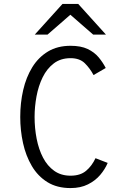

<svg xmlns="http://www.w3.org/2000/svg" viewBox="-20 -945 656 977"><path d="M339 12Q270 12 221.2 -18.2Q172.5 -48.5 142 -100.2Q111.5 -152 97.2 -216.8Q83 -281.5 83 -350Q83 -421.5 98 -486.8Q113 -552 144.2 -602.8Q175.5 -653.5 224 -682.8Q272.5 -712 339 -712Q391.5 -712 425.8 -695.8Q460 -679.5 481.8 -653.5Q503.5 -627.5 518 -599L456 -563Q438 -597 411.8 -623Q385.5 -649 339 -649Q288.5 -649 253.5 -622.2Q218.5 -595.5 197 -551.5Q175.5 -507.5 165.8 -454.8Q156 -402 156 -350Q156 -292.5 166.5 -238.8Q177 -185 199 -142.8Q221 -100.5 255.8 -75.8Q290.5 -51 339 -51Q388.5 -51 418 -75.8Q447.5 -100.5 466 -140L528 -116Q514.5 -84 489.8 -54.8Q465 -25.5 427.5 -6.8Q390 12 339 12ZM157 -769 298 -925H378L519 -769H454L338 -870L222 -769Z"/></svg>

Font: Overpass Mono Light Light
Style: Regular
Weight: 300
Monospace: yes
Version: Version 4.000